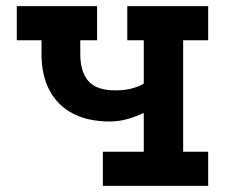

<svg xmlns="http://www.w3.org/2000/svg" viewBox="-20 -609 753 629"><path d="M317 0V-112H451V-239Q426 -227 397.5 -219Q369 -211 339 -211Q269 -211 219 -237Q169 -263 142.5 -312.5Q116 -362 116 -432V-477H35V-589H298V-477H243V-432Q243 -374 269.5 -343.5Q296 -313 357 -313Q392 -313 415 -320Q438 -327 451 -335V-477H397V-589H662V-477H580V-112H662V0Z"/></svg>

Font: Podkova ExtraBold
Style: Regular
Weight: 800
Designer: Ilya Yudin
Foundry: Cyreal (www.cyreal.org)
Version: Version 2.103